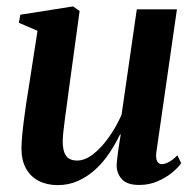

<svg xmlns="http://www.w3.org/2000/svg" viewBox="-20 -554 598 586"><path d="M156 11Q123.5 11 98.5 -1.8Q73.5 -14.5 59.5 -39.5Q45.5 -64.5 45.5 -101Q45.5 -116 47.5 -138.5Q49.5 -161 52.8 -186.2Q56 -211.5 59.5 -235.2Q63 -259 66 -276.5L94.5 -460L37.5 -484.5L42 -509L203 -534.5L223 -520.5L190.5 -283Q188 -263.5 184.8 -240.2Q181.5 -217 178.5 -194.2Q175.5 -171.5 173.5 -152.8Q171.5 -134 171.5 -123.5Q171.5 -102.5 176 -89.5Q180.5 -76.5 190.2 -70.2Q200 -64 215.5 -64Q239.5 -64 264.8 -83.8Q290 -103.5 312.5 -135.5Q335 -167.5 351 -203.5L397.5 -525.5H520L457 -88Q455 -70.5 459.8 -61.8Q464.5 -53 474 -53Q483.5 -53 495.5 -59.5Q507.5 -66 521.5 -80L533 -56Q523.5 -42 504.8 -26.8Q486 -11.5 460.5 -0.5Q435 10.5 405 10.5Q368.5 10.5 352.5 -6.5Q336.5 -23.5 336 -49Q336 -53 337 -63.8Q338 -74.5 340 -88.5Q342 -102.5 344.2 -117.2Q346.5 -132 348.5 -143.5L346.5 -144Q332 -114 313.2 -86Q294.5 -58 270.5 -36.2Q246.5 -14.5 218 -1.8Q189.5 11 156 11Z"/></svg>

Font: Merriweather 96pt SemiBold
Style: Italic
Weight: 600
Italic angle: -7.8°
Version: Version 2.101